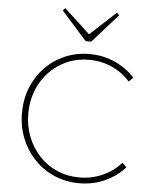

<svg xmlns="http://www.w3.org/2000/svg" viewBox="-61 -971 825 1031"><g transform="rotate(5 351.5 -455.0)"><path d="M405 10Q333 10 271 -16.5Q209 -43 163 -91Q117 -139 91.5 -202.5Q66 -266 66 -339Q66 -413 91 -476Q116 -539 161.5 -586Q207 -633 268 -659.5Q329 -686 400 -686Q473 -686 536 -658Q599 -630 645 -580L622 -557Q582 -603 524.5 -629Q467 -655 400 -655Q336 -655 281.5 -631Q227 -607 186 -564Q145 -521 122.5 -463.5Q100 -406 100 -339Q100 -272 123 -214Q146 -156 186.5 -112.5Q227 -69 282.5 -45Q338 -21 402 -21Q470 -21 528.5 -47.5Q587 -74 627 -120L650 -97Q605 -47 542 -18.5Q479 10 405 10ZM527 -920 540 -907 403 -753H373L236 -907L249 -920L398 -782H378Z"/></g></svg>

Font: Outfit Thin
Style: Regular
Weight: 100
Designer: Rodrigo Fuenzalida
Foundry: fragTYPE
Version: Version 1.100;gftools[0.9.27]